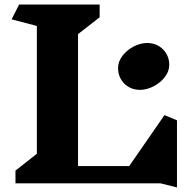

<svg xmlns="http://www.w3.org/2000/svg" viewBox="-20 -806 837 844"><path d="M686 0H48V-56L142 -130V-692L31 -721L64 -786H418V-730L323 -656V-76H548L703 -300L758 -277V18ZM724 -521Q724 -492 704 -466.5Q684 -441 654 -426Q624 -411 596 -411Q554 -411 526.5 -438.5Q499 -466 499 -507Q499 -536 519 -561.5Q539 -587 568.5 -602Q598 -617 626 -617Q669 -617 696.5 -589Q724 -561 724 -521Z"/></svg>

Font: Inknut Antiqua
Style: Bold
Weight: 700
Designer: Claus Eggers Sørensen
Foundry: Claus Eggers Sørensen
Version: Version 1.003; ttfautohint (v1.8.2) -l 8 -r 50 -G 200 -x 14 